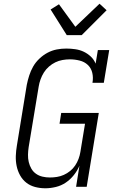

<svg xmlns="http://www.w3.org/2000/svg" viewBox="-20 -1004 640 1032"><path d="M224 8Q195 8 168.5 1Q142 -6 121.5 -22Q101 -38 88 -61.5Q75 -85 69.5 -111.5Q64 -138 65 -166Q66 -194 71 -223L124 -548Q129 -573 137 -598Q145 -623 158 -646Q171 -669 191.5 -688.5Q212 -708 235.5 -720.5Q259 -733 284.5 -738Q310 -743 336 -743Q360 -743 384.5 -739.5Q409 -736 430 -726Q451 -716 468 -700Q485 -684 494 -662L506 -735H567L538 -559H477Q482 -587 476 -612.5Q470 -638 452 -655Q434 -672 408 -678.5Q382 -685 355 -685Q336 -685 316 -681.5Q296 -678 277.5 -669Q259 -660 243 -646Q227 -632 216 -614.5Q205 -597 198 -577.5Q191 -558 188 -539L134 -213Q131 -193 130.5 -172.5Q130 -152 134.5 -133Q139 -114 148.5 -97.5Q158 -81 173.5 -70Q189 -59 208.5 -54.5Q228 -50 248 -50Q267 -50 286 -53Q305 -56 323 -64Q341 -72 357 -85Q373 -98 384 -114.5Q395 -131 402 -149.5Q409 -168 412 -187L437 -339H300L309 -397H511L446 0H389L407 -113Q396 -87 377 -63Q358 -39 333.5 -22.5Q309 -6 280 1Q251 8 224 8ZM339 -815 252 -953 297 -981 385 -860 515 -984 553 -949 419 -815Z"/></svg>

Font: Iosevka HT Light Extended
Style: Italic
Weight: 300
Width: 7
Italic angle: -9°
Monospace: yes
Designer: Belleve Invis
Foundry: Belleve Invis
Version: Version 32.3.0; ttfautohint (v1.8.4)